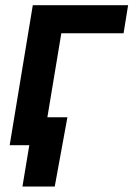

<svg xmlns="http://www.w3.org/2000/svg" viewBox="-20 -549 504 726"><path d="M464.4 -529.3 447.3 -423.3H211.9L141.6 0H16.6L104 -529.3ZM64.9 156.2 90.8 0H50.3L67.9 -105.5H234.9L187 156.2Z"/></svg>

Font: Inter 24pt SemiBold
Style: Italic
Weight: 600
Italic angle: -9.3988°
Designer: Rasmus Andersson
Foundry: rsms
Version: Version 4.001;git-66647c0bb